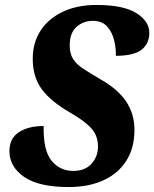

<svg xmlns="http://www.w3.org/2000/svg" viewBox="-20 -744 622 774"><path d="M257 10Q136 10 77 -31Q18 -72 18 -135Q18 -186 56 -211Q94 -236 156 -236Q154 -137 188 -96Q222 -55 275 -55Q323 -55 349 -84Q375 -113 375 -153Q375 -179 365.5 -200.5Q356 -222 331.5 -243Q307 -264 263 -290Q186 -334 149 -383.5Q112 -433 112 -507Q112 -572 143.5 -620.5Q175 -669 233 -696.5Q291 -724 368 -724Q478 -724 530 -691Q582 -658 582 -612Q582 -568 550.5 -543.5Q519 -519 447 -519Q448 -549 440 -582Q432 -615 411.5 -637.5Q391 -660 354 -660Q316 -660 288.5 -635.5Q261 -611 261 -561Q261 -527 275 -505.5Q289 -484 317 -466Q345 -448 387 -423Q456 -384 489 -334Q522 -284 522 -221Q522 -147 489 -95.5Q456 -44 396.5 -17Q337 10 257 10Z"/></svg>

Font: Noto Serif SemiCondensed ExtraBold
Style: Italic
Weight: 800
Width: 4
Italic angle: -12°
Designer: Monotype Design Team
Foundry: Monotype Imaging Inc.
Version: Version 2.014; ttfautohint (v1.8.4.7-5d5b)